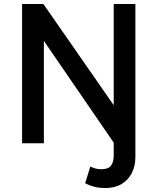

<svg xmlns="http://www.w3.org/2000/svg" viewBox="-20 -720 792 965"><path d="M560.5 10 200.5 -514.5V0H91V-700H198L560.5 -178.5ZM511 225Q478.5 225 454 218.8Q429.5 212.5 408 201L434 117Q446.5 123 459.2 126.8Q472 130.5 490 130.5Q523.5 130.5 537.5 112.8Q551.5 95 551.5 62V-700H660.5V67.5Q660.5 115.5 642 150.8Q623.5 186 590 205.5Q556.5 225 511 225Z"/></svg>

Font: Geologica Roman
Style: Regular
Weight: 400
Designer: Sindre Bremnes, Frode Helland
Foundry: Monokrom Skriftforlag AS
Version: Version 1.010;gftools[0.9.28]